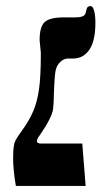

<svg xmlns="http://www.w3.org/2000/svg" viewBox="-20 -607 365 630"><path d="M114 -434 110 -475Q110 -520 127 -535Q144 -550 190 -550H227Q246 -550 254 -555Q261 -559 263 -572Q264 -580 268 -584Q271 -587 277 -587Q285 -587 289 -571Q293 -556 293 -532Q293 -474 274 -445Q254 -415 220 -415H203Q189 -415 177 -403Q165 -391 162 -373Q158 -350 156 -271L154 -248Q149 -219 111 -164Q101 -151 101 -144Q101 -136 115 -136H250L261 3H32Q23 -50 23 -88Q23 -115 26 -131Q27 -144 46 -170Q75 -209 89 -242Q102 -272 108 -314Q114 -354 114 -434Z"/></svg>

Font: Libra Serif Modern
Style: Bold Italic
Weight: 700
Italic angle: -12°
Designer: Stefan Peev, Context Ltd
Foundry: Stefan Peev, Context Ltd
Version: Version 1.000